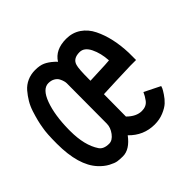

<svg xmlns="http://www.w3.org/2000/svg" viewBox="-128 -636 774 774"><g transform="rotate(-45 259.0 -248.5)"><path d="M473.6 -91.3Q472.7 -87.4 470 -81.3Q467.3 -75.2 457 -59.6Q446.8 -43.9 433.6 -31.7Q420.4 -19.5 397 -9.8Q373.5 0 345.7 0Q282.7 0 237.8 -46.4Q203.1 0 164.1 0Q146.5 0 134 -2Q121.6 -3.9 101.8 -14.4Q82 -24.9 64 -44.4Q11.7 -100.6 11.7 -224.1Q11.7 -283.2 17.1 -310.1Q20 -328.6 24.2 -345.2Q28.3 -361.8 35.6 -384.8Q43 -407.7 54 -426Q64.9 -444.3 79.3 -461.2Q93.8 -478 114.5 -487.3Q135.3 -496.6 159.7 -496.6Q186 -496.6 202.9 -489Q219.7 -481.4 237.3 -465.8Q243.2 -460.9 248.5 -454.6Q274.9 -497.1 337.4 -497.1Q372.6 -497.1 399.7 -478.8Q426.8 -460.4 442.4 -428.7Q458 -397 466.3 -359.4Q474.6 -321.8 476.1 -278.3V-237.3H442.9Q350.1 -234.4 287.1 -231.4L286.1 -105Q315.9 -75.2 347.7 -75.2Q360.4 -75.2 370.6 -79.8Q380.9 -84.5 387.9 -94.2Q395 -104 397.9 -109.4Q400.9 -114.7 405.8 -125ZM287.1 -318.4V-308.1Q301.8 -309.1 339.4 -310.3Q377 -311.5 397.9 -313.5Q395.5 -356.4 379.6 -388.7Q363.8 -420.9 337.4 -420.9Q300.3 -420.9 292.5 -393.1Q287.1 -376 287.1 -318.4ZM161.1 -75.2Q179.7 -75.2 195.6 -96.2Q211.4 -117.2 211.4 -139.6L212.4 -368.2Q212.4 -374 210.4 -381.3Q208.5 -388.7 203.6 -398.4Q198.7 -408.2 187.3 -414.8Q175.8 -421.4 160.2 -421.4Q127 -421.4 106.9 -366.9Q86.9 -312.5 85.9 -231.4V-222.7Q85.9 -140.6 117.7 -93.3Q129.9 -75.2 161.1 -75.2Z"/></g></svg>

Font: Fantasque Sans Mono
Style: Regular
Weight: 400
Monospace: yes
Designer: Jany Belluz
Version: Version 1.8.0 ; ttfautohint (v1.8.2)